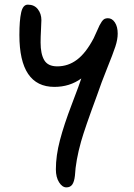

<svg xmlns="http://www.w3.org/2000/svg" viewBox="-20 -538 575 822"><path d="M264.2 264.2Q246.6 264.2 232.9 242.4Q219.2 220.7 219.2 187Q219.2 128.4 236.6 62.3Q253.9 -3.9 287.6 -92Q321.3 -180.2 328.1 -202.1Q278.3 -166 212.9 -166Q63 -166 63 -388.2Q63 -450.7 70.6 -484.4Q78.1 -518.1 99.1 -518.1Q127 -518.1 142.1 -498.5Q157.2 -479 157.2 -452.1Q157.2 -441.4 155.5 -410.4Q153.8 -379.4 153.8 -356Q153.8 -307.1 169.4 -280.5Q185.1 -253.9 225.1 -253.9Q272 -253.9 309.8 -282.5Q347.7 -311 380.9 -374Q386.7 -385.7 394.5 -403.8Q402.3 -421.9 406 -429.2Q409.7 -436.5 415.5 -445.3Q421.4 -454.1 427.5 -457Q433.6 -460 441.9 -460Q460 -460 471.9 -441.9Q483.9 -423.8 483.9 -394Q483.9 -369.1 473.9 -338.6Q463.9 -308.1 438.7 -245.8Q413.6 -183.6 395 -128.9Q343.3 10.7 327.1 67.9Q304.2 149.4 300.8 213.9Q297.9 240.2 289.3 252.2Q280.8 264.2 264.2 264.2Z"/></svg>

Font: Shantell Sans Irregular
Style: Regular
Weight: 400
Designer: Stephen Nixon, Anya Danilova, Shantell Martin
Foundry: Arrow Type
Version: Version 1.006;[9816181b4]